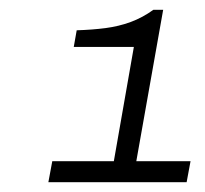

<svg xmlns="http://www.w3.org/2000/svg" viewBox="-20 -813 420 393"><path d="M79 -440 87 -483H213L254 -717H131L137 -751Q169 -752 196 -755.5Q223 -759 247.5 -768Q272 -777 294 -793H314L259 -483H370L362 -440Z"/></svg>

Font: Archivo Expanded Thin
Style: Italic
Weight: 250
Width: 7
Italic angle: -10°
Designer: Hector Gatti
Foundry: Omnibus-Type
Version: Version 2.001